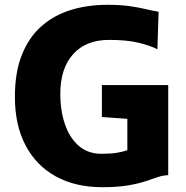

<svg xmlns="http://www.w3.org/2000/svg" viewBox="-20 -771 776 799"><path d="M42 -368Q42 -471 71.5 -544Q101 -617 153.5 -662.8Q206 -708.5 275.8 -729.8Q345.5 -751 426 -751Q480.5 -751 517.5 -745.8Q554.5 -740.5 583 -733.8Q611.5 -727 640 -722L635 -566Q606 -581 557.2 -593Q508.5 -605 434 -605Q337.5 -605 284.2 -545.5Q231 -486 231 -381Q231 -309 250.8 -252.5Q270.5 -196 308.5 -163.5Q346.5 -131 402 -131Q441 -131 466.5 -135.2Q492 -139.5 510 -146V-276.5L404 -284V-417H680V-42Q658.5 -41.5 636 -33.8Q613.5 -26 584 -16.2Q554.5 -6.5 511.5 0.8Q468.5 8 405 8Q294.5 8 213 -36.5Q131.5 -81 86.8 -165.2Q42 -249.5 42 -368Z"/></svg>

Font: Merriweather Sans ExtraBold
Style: Regular
Weight: 800
Designer: Eben Sorkin
Foundry: Eben Sorkin
Version: Version 2.001; ttfautohint (v1.8.3)